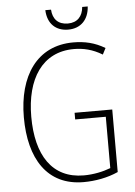

<svg xmlns="http://www.w3.org/2000/svg" viewBox="-60 -950 705 1006"><g transform="rotate(-5 292.0 -447.5)"><path d="M440 -905H411C407 -856 379 -825 329 -825C278 -825 250 -855 247 -905H217C220 -832 264 -793 328 -793C394 -793 436 -836 440 -905ZM323 -356V-321H484V-51C445 -36 395 -25 343 -25C176 -25 95 -153 95 -355C95 -553 181 -689 348 -689C397 -689 446 -678 497 -647L514 -680C461 -712 407 -724 348 -724C156 -724 56 -572 56 -355C56 -138 147 10 339 10C400 10 466 -2 521 -27V-356Z"/></g></svg>

Font: Noto Sans Thai Looped Condensed ExtraLight
Style: Regular
Weight: 200
Width: 3
Designer: Sasikarn Vongin, Ben Mitchell
Foundry: The Fontpad Ltd
Version: Version 1.001